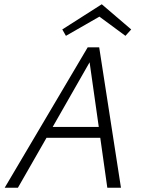

<svg xmlns="http://www.w3.org/2000/svg" viewBox="-20 -880 670 900"><path d="M457 -860 595 -742 568 -712 446 -802 289 -712 272 -742ZM391 -658H445L547 0H483L450 -234H198L64 0H2ZM227 -285H443L400 -588Z"/></svg>

Font: EauTest Semilight
Style: Italic
Weight: 300
Italic angle: -12°
Designer: Christian Thalmann (Catharsis Fonts)
Version: Version 0.001;PS 000.001;hotconv 1.0.88;makeotf.lib2.5.64775